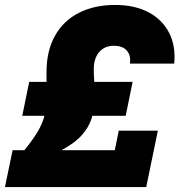

<svg xmlns="http://www.w3.org/2000/svg" viewBox="-37 -756 725 776"><path d="M59 -146Q96 -191 116 -225Q136 -259 144 -293.5Q152 -328 152 -374Q152 -383 152 -392.5Q152 -402 151.5 -412.5Q151 -423 151 -435.5Q151 -448 151 -464Q151 -551 185.5 -612Q220 -673 282.5 -704.5Q345 -736 428 -736Q507 -736 563 -706.5Q619 -677 646.5 -623.5Q674 -570 667 -499H488Q493 -531 476 -551Q459 -571 423 -571Q397 -571 379 -559Q361 -547 351.5 -526Q342 -505 342 -477Q342 -465 342.5 -452Q343 -439 344 -425.5Q345 -412 345.5 -398.5Q346 -385 346 -371Q346 -322 334.5 -282Q323 -242 292.5 -208.5Q262 -175 206 -146ZM-17 0 14 -149H427L443 -228H601L554 0ZM53 -288 81 -425H499L471 -288Z"/></svg>

Font: Mona Sans ExtraLight Black
Style: Italic
Weight: 900
Italic angle: -11.6951°
Version: Version 2.000